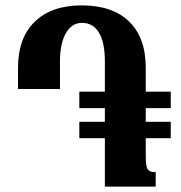

<svg xmlns="http://www.w3.org/2000/svg" viewBox="-20 -694 674 714"><path d="M522 -292V-241H615V-180H522V-116Q522 -89 525 -76Q528 -63 535.5 -58.5Q543 -54 559 -54V0H370V-180H275V-241H370V-292H275V-353H370V-466Q370 -536 348 -572.5Q326 -609 285 -609Q247 -609 225 -570.5Q203 -532 203 -466V-363H47V-442Q47 -553 109.5 -613.5Q172 -674 284 -674Q398 -674 460 -614Q522 -554 522 -442V-353H615V-292Z"/></svg>

Font: Noto Serif Armenian Bold Cond
Style: Regular
Weight: 700
Width: 3
Designer: Monotype Design team
Foundry: Monotype Imaging Inc.
Version: Version 1.000